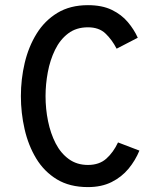

<svg xmlns="http://www.w3.org/2000/svg" viewBox="-20 -732 656 763"><path d="M329.5 11.5Q257 11.5 206.2 -19.2Q155.5 -50 124 -102Q92.5 -154 77.8 -218.5Q63 -283 63 -350Q63 -417.5 78.2 -482Q93.5 -546.5 125.5 -598.2Q157.5 -650 208.2 -680.8Q259 -711.5 329.5 -711.5Q385.5 -711.5 424.2 -692.8Q463 -674 488 -644.2Q513 -614.5 527.5 -582L443.5 -538.5Q424.5 -575 398.8 -599.2Q373 -623.5 329.5 -623.5Q283 -623.5 250.8 -599Q218.5 -574.5 198.8 -534Q179 -493.5 170 -445.2Q161 -397 161 -350Q161 -299 171 -250.2Q181 -201.5 201.2 -162.2Q221.5 -123 253.5 -99.8Q285.5 -76.5 329.5 -76.5Q374.5 -76.5 402.5 -101.5Q430.5 -126.5 449 -166L534 -133.5Q518 -94.5 490.8 -61.5Q463.5 -28.5 423.5 -8.5Q383.5 11.5 329.5 11.5Z"/></svg>

Font: Overpass Mono Light Medium
Style: Regular
Weight: 500
Monospace: yes
Version: Version 4.000